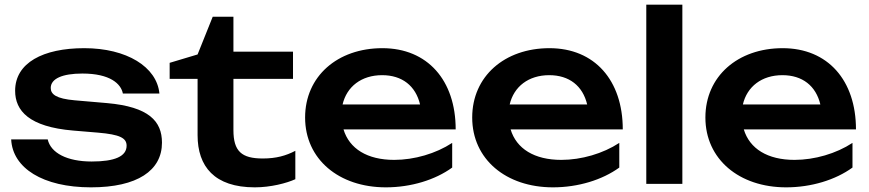

<svg xmlns="http://www.w3.org/2000/svg" viewBox="-20 -790 3734 825"><path d="M676 -177C676 -269 620 -331 440 -347L301 -359C221 -366 198 -385 198 -412C198 -452 248 -474 334 -474C453 -474 500 -430 508 -388H665C654 -503 524 -583 342 -583C165 -583 45 -520 45 -400C45 -314 105 -245 294 -229L402 -220C495 -212 524 -197 524 -164C524 -118 473 -96 374 -96C268 -96 198 -133 185 -191H28C34 -68 164 15 371 15C570 15 676 -57 676 -177Z M829 -451V-209C829 -75 901 15 1075 15C1143 15 1212 -3 1249 -20V-142C1209 -121 1167 -109 1109 -109C1018 -109 983 -140 983 -231V-451H1239V-568H983V-718H894L829 -556L709 -520V-451Z M1638 15C1746 15 1850 -17 1923 -70V-176C1853 -130 1760 -103 1674 -103C1558 -103 1481 -151 1456 -234H1938C1938 -445 1817 -583 1623 -583C1430 -583 1291 -462 1291 -285C1291 -106 1436 15 1638 15ZM1622 -467C1708 -467 1766 -421 1785 -341H1452C1470 -418 1533 -467 1622 -467Z M2356 15C2464 15 2568 -17 2641 -70V-176C2571 -130 2478 -103 2392 -103C2276 -103 2199 -151 2174 -234H2656C2656 -445 2535 -583 2341 -583C2148 -583 2009 -462 2009 -285C2009 -106 2154 15 2356 15ZM2340 -467C2426 -467 2484 -421 2503 -341H2170C2188 -418 2251 -467 2340 -467Z M2757 0H2912V-770H2757Z M3358 15C3466 15 3570 -17 3643 -70V-176C3573 -130 3480 -103 3394 -103C3278 -103 3201 -151 3176 -234H3658C3658 -445 3537 -583 3343 -583C3150 -583 3011 -462 3011 -285C3011 -106 3156 15 3358 15ZM3342 -467C3428 -467 3486 -421 3505 -341H3172C3190 -418 3253 -467 3342 -467Z"/></svg>

Font: Bounded Med
Style: Regular
Weight: 500
Designer: Vlad Churkin
Version: Version 3.0